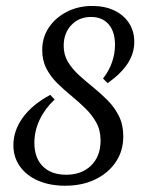

<svg xmlns="http://www.w3.org/2000/svg" viewBox="-20 -602 491 634"><path d="M195.2 11.3Q144.4 11.3 105.6 -5.6Q66.9 -22.6 45.6 -52.8Q24.2 -83.1 24.2 -122.6Q24.2 -171 55.6 -214.1Q87.1 -257.3 146 -288.7L160.5 -273.4Q129 -244.4 111.3 -207.3Q93.5 -170.2 93.5 -130.6Q93.5 -80.6 121.4 -52.8Q149.2 -25 198.4 -25Q250 -25 281 -55.6Q312.1 -86.3 312.1 -137.9Q312.1 -171.8 298 -197.2Q283.9 -222.6 262.1 -244Q240.3 -265.3 215.7 -285.5Q191.1 -305.6 169 -327.4Q146.8 -349.2 133.1 -375.8Q119.4 -402.4 119.4 -437.1Q119.4 -478.2 141.1 -510.9Q162.9 -543.5 200.4 -562.9Q237.9 -582.3 284.7 -582.3Q326.6 -582.3 357.7 -567.3Q388.7 -552.4 406 -525.8Q423.4 -499.2 423.4 -463.7Q423.4 -425.8 401.6 -392.3Q379.8 -358.9 335.5 -327.4L320.2 -342.7Q340.3 -368.5 350 -396.8Q359.7 -425 359.7 -454Q359.7 -497.6 338.7 -521.8Q317.7 -546 280.6 -546Q241.1 -546 215.7 -519.4Q190.3 -492.7 190.3 -450.8Q190.3 -421 204.4 -397.6Q218.5 -374.2 241.1 -353.6Q263.7 -333.1 288.7 -312.9Q313.7 -292.7 336.3 -269.8Q358.9 -246.8 373 -218.1Q387.1 -189.5 387.1 -151.6Q387.1 -104 362.5 -67.3Q337.9 -30.6 294.8 -9.7Q251.6 11.3 195.2 11.3Z"/></svg>

Font: Playfair 9pt
Style: Italic
Weight: 400
Italic angle: -15.6°
Designer: Claus Eggers Sørensen
Foundry: Claus Eggers Sørensen
Version: Version 2.001;gftools[0.9.30]